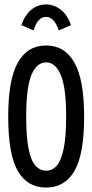

<svg xmlns="http://www.w3.org/2000/svg" viewBox="-20 -834 415 865"><path d="M188 11Q103 11 60 -64Q17 -139 17 -309Q17 -474 60 -551.5Q103 -629 188 -629Q272 -629 315.5 -551.5Q359 -474 359 -309Q359 -139 315.5 -64Q272 11 188 11ZM188 -65Q216 -65 236 -88Q256 -111 267 -165Q278 -219 278 -309Q278 -439 254 -496Q230 -553 188 -553Q145 -553 121.5 -496Q98 -439 98 -309Q98 -219 108.5 -165Q119 -111 139.5 -88Q160 -65 188 -65ZM131 -697 76 -721Q93 -768 122 -791Q151 -814 187 -814Q223 -814 253 -791Q283 -768 300 -721L245 -697Q224 -758 187 -758Q150 -758 131 -697Z"/></svg>

Font: Inconsolata Condensed SemiBold
Style: Regular
Weight: 600
Width: 3
Monospace: yes
Designer: Raph Levien, Cyreal, Brenton Simpson
Foundry: Raph Levien, Cyreal, Google
Version: Version 3.100; ttfautohint (v1.8.4.7-5d5b)